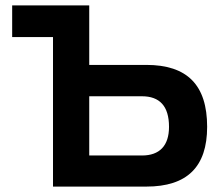

<svg xmlns="http://www.w3.org/2000/svg" viewBox="-20 -690 822 710"><path d="M176 0H521C672 0 746 -73 746 -221C746 -376 672 -450 521 -450H310V-670H25V-553H176ZM310 -115V-334H505C570 -334 605 -298 605 -221C605 -151 570 -115 505 -115Z"/></svg>

Font: LT Wave Alt Bold
Style: Regular
Weight: 700
Designer: Daniel Lyons
Version: Version 2.5 (Glyphs App)